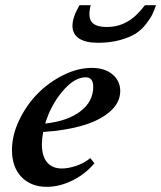

<svg xmlns="http://www.w3.org/2000/svg" viewBox="-20 -705 618 736"><path d="M355.5 -541Q308.1 -541 283 -557.6Q257.8 -574.2 257.8 -606Q257.8 -638.7 284.7 -685.1H327.6Q316.4 -640.6 331.1 -621.1Q345.7 -601.6 390.1 -601.6Q432.6 -601.6 468 -621.8Q503.4 -642.1 535.6 -685.1H578.1Q570.8 -664.6 563.7 -649.4Q556.6 -634.3 539.3 -612.3Q522 -590.3 500 -576.2Q478 -562 440.2 -551.5Q402.3 -541 355.5 -541ZM159.2 11.2Q99.1 11.2 62.5 -26.4Q25.9 -64 25.9 -130.4Q25.9 -186 53.2 -243.7Q80.6 -301.3 123.3 -345Q166 -388.7 221.9 -416.7Q277.8 -444.8 331.5 -444.8Q381.8 -444.8 411.4 -419.7Q440.9 -394.5 440.9 -356.4Q440.9 -311.5 401.4 -277.1Q361.8 -242.7 296.1 -223.6Q230.5 -204.6 145.5 -199.2Q140.6 -172.4 140.6 -152.3Q140.6 -105.5 160.9 -82.3Q181.2 -59.1 217.3 -59.1Q241.2 -59.1 272.2 -69.3Q303.2 -79.6 326.2 -99.1L341.8 -79.1Q307.6 -38.1 258.1 -13.4Q208.5 11.2 159.2 11.2ZM308.6 -408.7Q265.1 -408.7 220 -355.5Q174.8 -302.2 153.3 -231.4Q239.3 -240.7 288.3 -278.3Q337.4 -315.9 337.4 -372.1Q337.4 -408.7 308.6 -408.7Z"/></svg>

Font: Elstob
Style: Bold Italic
Weight: 700
Italic angle: -20°
Designer: Peter S. Baker
Version: Version 1.015